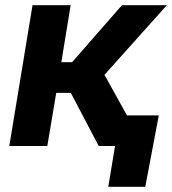

<svg xmlns="http://www.w3.org/2000/svg" viewBox="-20 -559 659 735"><path d="M15.6 0 104.5 -539.1H250.5L214.8 -320.8H255.9L446.8 -539.1H618.7L379.9 -272.5L531.2 0H357.9L251 -203.6H195.3L161.1 0ZM394.5 156.2 420.4 0H378.4L397.9 -117.2H587.9L536.1 156.2Z"/></svg>

Font: Inter 18pt
Style: Bold Italic
Weight: 700
Italic angle: -9.3988°
Designer: Rasmus Andersson
Foundry: rsms
Version: Version 4.001;git-66647c0bb